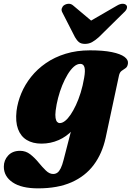

<svg xmlns="http://www.w3.org/2000/svg" viewBox="-72 -754 705 1028"><path d="M493.5 -15.5Q475 68.5 429.8 129Q384.5 189.5 310.8 222Q237 254.5 132 254.5Q43 254.5 -4.2 222.5Q-51.5 190.5 -51.5 138.5Q-51.5 103.5 -28.2 78.5Q-5 53.5 35.5 53.5Q66 53.5 90 72.2Q114 91 134.2 115.8Q154.5 140.5 173.5 159Q192.5 177.5 212.5 177.5Q225.5 177.5 235.2 170.5Q245 163.5 253.2 146.8Q261.5 130 268.5 102L334 -152L359.5 -137Q347 -91 315.8 -56.8Q284.5 -22.5 241.5 -3.8Q198.5 15 150 15Q103.5 15 71.2 -4.5Q39 -24 24.5 -63Q10 -102 16.5 -160Q22.5 -207.5 42 -254.2Q61.5 -301 94.5 -342.5Q127.5 -384 173.8 -416Q220 -448 279.2 -466.2Q338.5 -484.5 410 -484.5Q481 -484.5 527 -475Q573 -465.5 594.5 -449.5Q616 -433.5 613 -413.5Q610.5 -396 600.2 -389Q590 -382 579.5 -374.8Q569 -367.5 565 -349.5ZM226 -162Q223 -137 225.5 -122.2Q228 -107.5 234 -101.2Q240 -95 248 -95Q261.5 -95 276.2 -106.5Q291 -118 305.8 -139.8Q320.5 -161.5 334.5 -191.2Q348.5 -221 360 -258Q371.5 -295 378.5 -337Q385.5 -376 380.2 -394Q375 -412 358 -412Q340.5 -412 323.2 -396.8Q306 -381.5 290.2 -355.5Q274.5 -329.5 261.2 -297Q248 -264.5 239 -229.5Q230 -194.5 226 -162ZM456 -610 321 -723.5Q309.5 -734 296 -733.8Q282.5 -733.5 271 -726Q263 -720.5 259 -709.5Q255 -698.5 263 -685L329.5 -555Q339.5 -537.5 351 -528.2Q362.5 -519 383 -519Q403.5 -519 420.5 -528.2Q437.5 -537.5 457 -555L589 -685Q604.5 -698.5 607.2 -709.5Q610 -720.5 604.5 -726Q598.5 -733.5 584.8 -733.8Q571 -734 553.5 -723.5L357.5 -610Z"/></svg>

Font: Fraunces Black
Style: Italic
Weight: 900
Italic angle: -16°
Version: Version 1.000;[b76b70a41]